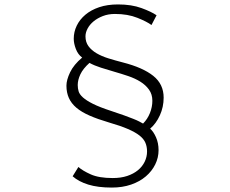

<svg xmlns="http://www.w3.org/2000/svg" viewBox="-20 -791 1040 867"><path d="M664 -678Q644 -693 600.5 -710.5Q557 -728 499 -728Q469 -728 444.5 -718.5Q420 -709 402.5 -694.5Q385 -680 375.5 -662Q366 -644 366 -627Q366 -601 379.5 -582.5Q393 -564 416 -550.5Q439 -537 469.5 -527.5Q500 -518 535 -509Q625 -486 672 -448.5Q719 -411 719 -350Q719 -308 702 -270.5Q685 -233 658 -210Q673 -197 684.5 -171Q696 -145 696 -113Q696 -79 681 -48.5Q666 -18 638.5 5.5Q611 29 572 42.5Q533 56 485 56Q422 56 378.5 42.5Q335 29 308 5L334 -37Q353 -20 390 -3.5Q427 13 489 13Q526 13 554.5 3.5Q583 -6 603 -22.5Q623 -39 633.5 -61Q644 -83 644 -107Q644 -129 636.5 -146.5Q629 -164 610 -179Q591 -194 557.5 -208.5Q524 -223 472 -238Q421 -253 384.5 -269Q348 -285 325 -304.5Q302 -324 291 -348.5Q280 -373 280 -404Q280 -430 296.5 -464.5Q313 -499 351 -531Q332 -545 322.5 -570Q313 -595 313 -616Q313 -647 326.5 -675Q340 -703 365.5 -724.5Q391 -746 428 -758.5Q465 -771 513 -771Q574 -771 619 -754.5Q664 -738 687 -722ZM384 -507Q355 -481 343 -455.5Q331 -430 331 -407Q331 -392 335 -378.5Q339 -365 354.5 -351Q370 -337 400 -322Q430 -307 482 -290Q516 -279 540.5 -270Q565 -261 581.5 -254.5Q598 -248 608.5 -242.5Q619 -237 626 -233Q646 -253 657 -280.5Q668 -308 668 -336Q668 -365 653 -386Q638 -407 614 -422Q590 -437 559 -447.5Q528 -458 496.5 -467Q465 -476 435.5 -485.5Q406 -495 384 -507Z"/></svg>

Font: SpoqaHanSans-Light
Style: Regular
Weight: 300
Designer: [Spoqa Han Sans] Dong-huui Kim \uAE40 \uB3D9 \uD718  Younghwa Kang \uAC15 \uC601 \uD654  [Noto Sans] Ryoko NISHIZUKA \u8
Foundry: Spoqa (http://www.spoqa-han-sans.com)
Version: Version 2.000